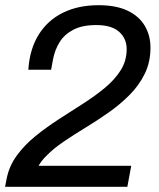

<svg xmlns="http://www.w3.org/2000/svg" viewBox="-22 -718 610 738"><path d="M-2.5 0 3.1 -28.9Q12.5 -79 42.4 -119.9Q72.2 -160.7 114.2 -194.8Q156.3 -228.8 203.7 -259.5Q251.2 -290.3 297.4 -319.7Q343.6 -349.1 381.6 -380.7Q419.6 -412.3 442.3 -448.6Q464.9 -484.9 464.9 -529.1Q464.9 -569.8 435.9 -595.8Q406.9 -621.7 347.9 -621.7Q294.2 -621.7 259.9 -603.7Q225.5 -585.7 207.3 -556.3Q189 -526.8 182 -491L174.5 -450H86.9Q92.1 -529.6 126.8 -585Q161.4 -640.4 220.2 -669.2Q278.9 -698 356.7 -698Q424.9 -698 469 -676.7Q513.1 -655.4 534.7 -618.4Q556.4 -581.5 556.4 -534.9Q556.4 -479.7 534.7 -435.1Q513.1 -390.5 476.8 -353.9Q440.6 -317.3 396.4 -286.2Q352.2 -255.1 307 -227.6Q261.8 -200.1 222.4 -173.4Q183 -146.7 155.6 -118.3Q146.9 -110.3 139.1 -99.9Q131.3 -89.6 126.2 -80.6H482.4L467.5 0Z"/></svg>

Font: Archivo Variable SemiBold
Style: Italic
Weight: 600
Italic angle: -10°
Designer: Hector Gatti
Foundry: Omnibus-Type
Version: Version 2.001